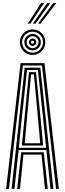

<svg xmlns="http://www.w3.org/2000/svg" viewBox="-20 -1202 414 1222"><path d="M19 0 110.8 -800H262.8L354.5 0H336.8L247.2 -785.5H126L36.8 0ZM89.2 0 115 -232.8H258.5L284 0H266.2L244.2 -218.2H129.2L107.2 0ZM54 0 136.8 -770.8H236.5L319.5 0H301.5L275 -247H98.5L72 0ZM99.5 -261.2H273.5L251 -480.5L221.2 -756.5H152.2L122 -480.5ZM119 -275.8 138.8 -480.5 164.5 -742.8H209L235.2 -480.5L254.5 -275.8ZM137.5 -290H236L218.8 -480.5L195.8 -728.2H177.8L154.5 -480.5ZM187.2 -852.5Q165 -852.5 146.5 -863.4Q128 -874.2 117.2 -892.6Q106.5 -911 106.5 -933.5Q106.5 -956 117.2 -974.4Q128 -992.8 146.5 -1003.6Q165 -1014.5 187.2 -1014.5Q210 -1014.5 228.2 -1003.6Q246.5 -992.8 257.4 -974.4Q268.2 -956 268.2 -933.5Q268.2 -911 257.4 -892.6Q246.5 -874.2 228.2 -863.4Q210 -852.5 187.2 -852.5ZM187.2 -866.8Q215 -866.8 234.5 -886.4Q254 -906 254 -933.5Q254 -961.2 234.5 -980.6Q215 -1000 187.2 -1000Q159.8 -1000 140.2 -980.6Q120.8 -961.2 120.8 -933.5Q120.8 -906 140.2 -886.4Q159.8 -866.8 187.2 -866.8ZM187.2 -881.2Q165.5 -881.2 150.2 -896.4Q135 -911.5 135 -933.5Q135 -955.2 150.2 -970.5Q165.5 -985.8 187.2 -985.8Q209.2 -985.8 224.5 -970.5Q239.8 -955.2 239.8 -933.5Q239.8 -911.5 224.5 -896.4Q209.2 -881.2 187.2 -881.2ZM187.2 -895.5Q203 -895.5 214.1 -906.6Q225.2 -917.8 225.2 -933.5Q225.2 -949.2 214.1 -960.4Q203 -971.5 187.2 -971.5Q171.8 -971.5 160.6 -960.4Q149.5 -949.2 149.5 -933.5Q149.5 -917.8 160.6 -906.6Q171.8 -895.5 187.2 -895.5ZM187.2 -910Q177.8 -910 170.8 -916.9Q163.8 -923.8 163.8 -933.5Q163.8 -943.2 170.8 -950.1Q177.8 -957 187.5 -957Q197 -957 204 -950.1Q211 -943.2 211 -933.5Q211 -923.8 204 -916.9Q197 -910 187.2 -910ZM187.5 -923.8Q197.2 -923.8 197.2 -933.5Q197.2 -943.2 187.5 -943.2Q177.8 -943.2 177.8 -933.5Q177.8 -923.8 187.5 -923.8ZM156.8 -1051.5 240.8 -1182.5H260.8L173.5 -1051.5ZM222 -1051.5 318.8 -1182.5H338.5L238.8 -1051.5ZM189.2 -1051.5 279.8 -1182.5H299.8L206 -1051.5Z"/></svg>

Font: Big Shoulders Inline Display Thin SemiBold
Style: Regular
Weight: 600
Version: Version 2.002